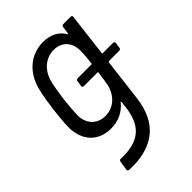

<svg xmlns="http://www.w3.org/2000/svg" viewBox="-210 -610 907 907"><g transform="rotate(-45 243.5 -156.5)"><path d="M478 -277H409C407 -277 406 -279 406 -281L432 -496C433 -502 430 -506 424 -506H374C369 -506 364 -502 364 -496L359 -460C359 -457 357 -456 354 -459C333 -495 296 -514 246 -514C162 -514 98 -456 77 -371C68 -340 62 -296 56 -253C51 -211 47 -169 47 -140C49 -51 103 3 185 3C235 3 276 -17 305 -53C308 -56 309 -54 309 -51L305 -18C292 89 239 140 118 136C111 135 107 139 106 145L99 190C98 197 101 200 107 201C263 208 355 138 373 -14L399 -226C400 -228 402 -230 404 -230H473C478 -230 483 -234 483 -240L487 -267C487 -273 484 -277 478 -277ZM208 -58C152 -58 117 -99 117 -154C118 -179 120 -209 125 -254C131 -298 136 -329 143 -356C157 -411 200 -452 256 -452C313 -452 345 -411 343 -356C343 -334 341 -315 337 -281C337 -278 335 -277 333 -277H242C236 -277 231 -273 231 -267L227 -240C227 -234 230 -230 236 -230H327C329 -230 331 -229 330 -226C326 -193 323 -175 319 -154C307 -100 266 -58 208 -58Z"/></g></svg>

Font: Barlow Semi Condensed
Style: Italic
Weight: 400
Width: 4
Italic angle: -7°
Designer: Jeremy Tribby
Foundry: Tribby Type
Version: Version 1.422;hotconv 1.0.109;makeotfexe 2.5.65596